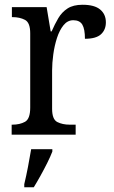

<svg xmlns="http://www.w3.org/2000/svg" viewBox="-20 -566 479 807"><path d="M29 0V-42H32Q63 -42 85 -54Q107 -66 107 -114V-426Q107 -471 85 -482.5Q63 -494 33 -494H30V-536H176L193 -434H197Q210 -464 225 -489.5Q240 -515 264 -530.5Q288 -546 327 -546Q377 -546 401 -526Q425 -506 425 -472Q425 -441 404.5 -422Q384 -403 337 -403Q337 -444 326 -462.5Q315 -481 288 -481Q264 -481 247 -460Q230 -439 219.5 -406.5Q209 -374 204 -337.5Q199 -301 199 -270V-109Q199 -64 221 -53Q243 -42 273 -42H298V0ZM82 208Q90 175 97.5 136Q105 97 111 61H200V71Q192 92 178.5 119Q165 146 150 173Q135 200 122 221H82Z"/></svg>

Font: Noto Serif Tamil SemiCondensed
Style: Regular
Weight: 400
Width: 4
Designer: Indian Type Foundry, Tom Grace, and the Monotype Design Team
Foundry: Monotype Imaging Inc.
Version: Version 2.004; ttfautohint (v1.8.4.7-5d5b)